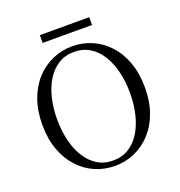

<svg xmlns="http://www.w3.org/2000/svg" viewBox="-155 -1003 1076 1149"><g transform="rotate(-20 383.5 -428.5)"><path d="M226.1 -823.8V-873.3H540.5V-823.8ZM383 16.1Q316.9 16.1 257.7 -9.3Q198.4 -34.7 153.2 -83.8Q107.9 -132.9 82.2 -203.3Q56.4 -273.6 56.4 -363.7Q56.4 -452.8 82.2 -523.6Q107.9 -594.3 153.2 -643.4Q198.4 -692.5 257.7 -718.7Q316.9 -744.9 383 -744.9Q450 -744.9 508.8 -719.5Q567.6 -694.1 613.1 -645Q658.7 -595.9 684.4 -525.1Q710.1 -454.4 710.1 -363.7Q710.1 -274.6 684.4 -204.2Q658.7 -133.7 613.1 -84.6Q567.6 -35.5 508.8 -9.7Q450 16.1 383 16.1ZM383 -18Q440.1 -18 483.7 -45.3Q527.4 -72.6 556.4 -120.2Q585.4 -167.8 600.2 -230.4Q615.1 -293.1 615.1 -363.7Q615.1 -434.4 600.2 -496.9Q585.4 -559.5 556.4 -607.1Q527.4 -654.7 483.7 -682Q440.1 -709.3 383 -709.3Q325.9 -709.3 282.6 -682Q239.2 -654.7 209.8 -607.1Q180.4 -559.5 165.5 -496.9Q150.7 -434.4 150.7 -363.7Q150.7 -293.1 165.5 -230.4Q180.4 -167.8 209.8 -120.2Q239.2 -72.6 282.6 -45.3Q325.9 -18 383 -18Z"/></g></svg>

Font: Noto Serif SC
Style: Regular
Weight: 200
Designer: Ryoko NISHIZUKA 西塚涼子 (kana & ideographs); Frank Grießhammer (Latin, Greek & Cyrillic); Wenlong ZHANG 张文龙 (bopomofo); San
Foundry: Adobe
Version: Version 2.001;hotconv 1.1.0;makeotfexe 2.6.0